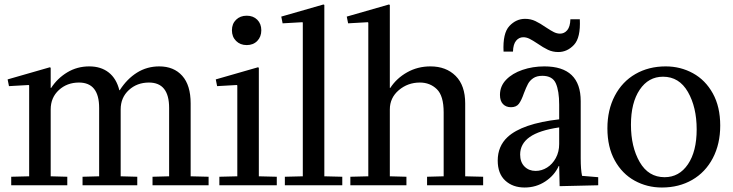

<svg xmlns="http://www.w3.org/2000/svg" viewBox="-20 -826 3267 856"><path d="M518 -40 592 -38V0H348V-38L422 -40V-345Q422 -458 332 -458Q279 -458 242.5 -424.5Q206 -391 206 -338V-40L280 -38V0H30V-38L110 -40V-445L108 -447L20 -442L14 -472L202 -526L206 -524V-434H208Q236 -477 280 -503.5Q324 -530 378 -530Q430 -530 464.5 -503Q499 -476 512 -424H514Q546 -474 590.5 -502Q635 -530 690 -530Q755 -530 792.5 -488Q830 -446 830 -365V-40L910 -38V0H660V-38L734 -40V-345Q734 -458 644 -458Q591 -458 554.5 -424.5Q518 -391 518 -338Z M1130 -526 1134 -524V-40L1214 -38V0H958V-38L1038 -40V-445L1036 -447L948 -442L942 -472ZM1014 -691Q1014 -720 1032.5 -738Q1051 -756 1080 -756Q1109 -756 1127 -738Q1145 -720 1145 -691Q1145 -662 1127 -643.5Q1109 -625 1080 -625Q1051 -625 1032.5 -643.5Q1014 -662 1014 -691Z M1422 -806 1426 -804V-40L1506 -38V0H1250V-38L1330 -40V-725L1328 -727L1240 -722L1234 -752Z M1718 -40 1792 -38V0H1542V-38L1622 -40V-725L1620 -727L1532 -722L1526 -752L1714 -806L1718 -804V-434H1720Q1748 -477 1795 -503.5Q1842 -530 1899 -530Q1969 -530 2011.5 -487.5Q2054 -445 2054 -365V-40L2134 -38V0H1884V-38L1958 -40V-325Q1958 -399 1927.5 -428.5Q1897 -458 1852 -458Q1798 -458 1758 -424Q1718 -390 1718 -338Z M2243 -215Q2308 -275 2473 -294V-359Q2473 -421 2458 -454.5Q2443 -488 2398 -488Q2373 -488 2357.5 -477.5Q2342 -467 2334 -452Q2326 -437 2316 -411Q2305 -379 2293.5 -363.5Q2282 -348 2258 -348Q2236 -348 2222.5 -362Q2209 -376 2209 -403Q2209 -442 2236.5 -470.5Q2264 -499 2309.5 -514.5Q2355 -530 2407 -530Q2569 -530 2569 -375V-120Q2569 -70 2575 -42L2647 -36V0L2475 4L2473 -86H2471Q2452 -44 2411 -17Q2370 10 2319 10Q2266 10 2232.5 -21Q2199 -52 2199 -110Q2199 -174 2243 -215ZM2368 -64Q2395 -64 2419 -79Q2443 -94 2458 -121.5Q2473 -149 2473 -184V-258Q2384 -245 2341.5 -215Q2299 -185 2299 -137Q2299 -103 2318.5 -83.5Q2338 -64 2368 -64ZM2469 -594Q2444 -594 2423 -604Q2402 -614 2376 -632Q2355 -646 2341 -653Q2327 -660 2313 -660Q2294 -660 2281 -644.5Q2268 -629 2267 -596H2225Q2221 -678 2251 -710Q2281 -742 2321 -742Q2346 -742 2367 -732Q2388 -722 2414 -704Q2435 -690 2449 -683Q2463 -676 2477 -676Q2496 -676 2509 -691.5Q2522 -707 2523 -740H2565Q2569 -658 2539 -626Q2509 -594 2469 -594Z M2948 -530Q3014 -530 3069.5 -499.5Q3125 -469 3158 -409.5Q3191 -350 3191 -266Q3191 -184 3158 -121Q3125 -58 3066 -24Q3007 10 2931 10Q2865 10 2809.5 -20.5Q2754 -51 2721 -110.5Q2688 -170 2688 -254Q2688 -336 2721 -399Q2754 -462 2813 -496Q2872 -530 2948 -530ZM2943 -36Q3008 -36 3047 -93.5Q3086 -151 3086 -249Q3086 -348 3047 -416Q3008 -484 2936 -484Q2871 -484 2832 -426Q2793 -368 2793 -270Q2793 -171 2832 -103.5Q2871 -36 2943 -36Z"/></svg>

Font: Minipax
Style: Regular
Weight: 400
Designer: Raphaël Ronot, Igor Stepanchenko (Cyrillic)
Foundry: steppetype
Version: Version 1.002